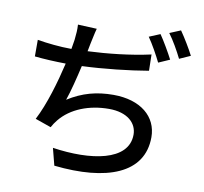

<svg xmlns="http://www.w3.org/2000/svg" viewBox="-95 -957 1190 1118"><g transform="rotate(10 500.0 -398.0)"><path d="M772 -812 707 -785C734 -747 767 -687 787 -646L853 -675C833 -714 797 -776 772 -812ZM886 -854 821 -827C849 -790 882 -732 903 -689L968 -718C950 -754 912 -817 886 -854ZM74 -655V-557C129 -551 191 -548 258 -547C232 -435 192 -296 142 -200L236 -167C245 -184 254 -197 266 -212C329 -290 436 -331 553 -331C662 -331 719 -276 719 -208C719 -51 496 -17 270 -51L296 50C609 84 824 4 824 -211C824 -333 725 -416 564 -416C466 -416 382 -394 297 -340C316 -394 336 -475 353 -549C481 -554 632 -571 743 -590L741 -686C620 -659 485 -645 371 -640L380 -686C387 -715 392 -747 401 -778L289 -783C291 -753 289 -729 285 -692L276 -637H271C210 -637 132 -645 74 -655Z"/></g></svg>

Font: Noto Sans JP Medium
Style: Regular
Weight: 500
Designer: Ryoko NISHIZUKA 西塚涼子 (kana, bopomofo & ideographs); Paul D. Hunt (Latin, Greek & Cyrillic); Sandoll Communications 산돌커뮤니
Foundry: Adobe
Version: Version 2.004;hotconv 1.0.118;makeotfexe 2.5.65603